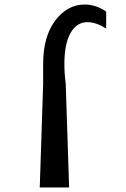

<svg xmlns="http://www.w3.org/2000/svg" viewBox="-20 -830 560 850"><path d="M156 0 171 -458V-547Q171 -668 224.5 -739Q278 -810 355 -810Q404 -810 450 -779V-704Q404 -732 368 -732Q319 -732 292 -683.5Q265 -635 265 -547Q265 -506 271 -458L286 0Z"/></svg>

Font: OpenDyslexic
Style: Regular
Weight: 400
Designer: Abbie Gonzalez
Version: Version 0.920;hotconv 1.0.109;makeotfexe 2.5.65596